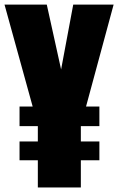

<svg xmlns="http://www.w3.org/2000/svg" viewBox="-22 -830 523 850"><path d="M145.5 0V-120.6H64.5V-203.6H145.5V-271.5H64.5V-358.4H122.6L-2 -809.6H185.1L248.5 -522.5L302.2 -809.6H481L358.9 -358.4H418V-271.5H335.9V-203.6H418V-120.6H335.9V0Z"/></svg>

Font: Oswald
Style: Heavy
Weight: 800
Designer: Vernon Adams
Foundry: Vernon Adams
Version: 3.0; ttfautohint (v0.95) -l 8 -r 50 -G 200 -x 0 -w "G" -W -c